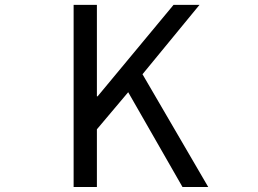

<svg xmlns="http://www.w3.org/2000/svg" viewBox="-20 -753 1040 773"><path d="M276.4 0V-733.4H370.1V-365.2H373L678.7 -733.4H783.2L553.7 -454.1L818.4 0H714.8L496.1 -381.8L370.1 -232.4V0Z"/></svg>

Font: GenEi Gothic M Regular
Style: Regular
Weight: 400
Designer: o_tamon (Modified); [Source Han Sans]
Ryoko NISHIZUKA  (kana & ideographs); Paul D. Hunt (Latin, Greek & Cyrillic); Wenl
Version: Version 1.1a;Original Version 1.004